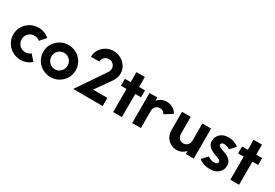

<svg xmlns="http://www.w3.org/2000/svg" viewBox="36 -1467 3305 2308"><g transform="rotate(30 1688.0 -312.5)"><path d="M400 -42.4Q370.1 -14.6 331.6 -0.3Q293.1 13.9 250 13.9Q188.2 13.9 136.8 -16Q85.4 -45.8 55.2 -96.5Q25 -147.2 25 -208.3Q25 -270.1 55.2 -320.5Q85.4 -370.8 136.8 -400.7Q188.2 -430.6 250 -430.6Q293.1 -430.6 331.6 -416.3Q370.1 -402.1 400 -374.3L329.9 -295.1Q326.4 -297.9 322.2 -301.4Q293.8 -322.2 254.9 -322.2Q222.2 -322.2 196.5 -306.9Q170.8 -291.7 156.2 -266Q141.7 -240.3 141.7 -208.3Q141.7 -177.1 156.2 -151Q170.8 -125 196.5 -109.7Q222.2 -94.4 254.9 -94.4Q293.8 -94.4 322.2 -115.3Q326.4 -118.8 329.9 -121.5Q329.9 -121.5 400 -42.4Z M666.7 13.9Q604.9 13.9 553.5 -16Q502.1 -45.8 471.9 -96.5Q441.7 -147.2 441.7 -208.3Q441.7 -270.1 471.9 -320.5Q502.1 -370.8 553.5 -400.7Q604.9 -430.6 666.7 -430.6Q729.2 -430.6 780.2 -400.7Q831.2 -370.8 861.5 -320.5Q891.7 -270.1 891.7 -208.3Q891.7 -147.2 861.5 -96.5Q831.2 -45.8 780.2 -16Q729.2 13.9 666.7 13.9ZM666.7 -94.4Q697.9 -94.4 723.3 -109.7Q748.6 -125 763.5 -151Q778.5 -177.1 778.5 -208.3Q778.5 -240.3 763.5 -266Q748.6 -291.7 723.3 -306.9Q697.9 -322.2 666.7 -322.2Q635.4 -322.2 610.1 -306.9Q584.7 -291.7 569.8 -266Q554.9 -240.3 554.9 -208.3Q554.9 -177.1 569.8 -151Q584.7 -125 610.1 -109.7Q635.4 -94.4 666.7 -94.4Z M968.1 -442.4Q968.1 -495.1 994.8 -539.6Q1021.5 -584 1067.7 -611.5Q1113.9 -638.9 1171.5 -638.9Q1227.8 -638.9 1275 -612.2Q1322.2 -585.4 1350.3 -541Q1378.5 -496.5 1378.5 -441.7Q1378.5 -408.3 1366.3 -378.1Q1354.2 -347.9 1327.8 -311.1L1186.8 -112.5H1386.1V0H976.4L1230.6 -372.9Q1246.5 -397.2 1252.1 -412.8Q1257.6 -428.5 1257.6 -441.7Q1257.6 -477.1 1232.6 -501.7Q1207.6 -526.4 1170.8 -526.4Q1134 -526.4 1109.4 -501.7Q1084.7 -477.1 1084.7 -441.7Q1084.7 -441.7 968.1 -442.4Z M1531.9 0V-320.8H1454.2V-416.7H1534V-555.6H1650.7V-416.7H1733.3V-320.8H1652.8V0Z M2068.1 -277.8Q2063.2 -286.8 2056.9 -295.1Q2036.1 -322.2 1997.2 -322.2Q1966 -322.2 1941.3 -301Q1916.7 -279.9 1916.7 -234.7V0H1795.8V-416.7H1904.2V-370.8Q1926.4 -400 1959 -415.3Q1991.7 -430.6 2029.2 -430.6Q2073.6 -430.6 2112.2 -409.4Q2150.7 -388.2 2175 -347.2Q2175 -347.2 2068.1 -277.8Z M2416.7 13.9Q2372.9 13.9 2334 -7.3Q2295.1 -28.5 2271.2 -69.1Q2247.2 -109.7 2247.2 -167.4V-416.7H2368.1V-183.3Q2368.1 -148.6 2389.2 -121.5Q2410.4 -94.4 2448.6 -94.4Q2479.9 -94.4 2504.5 -117Q2529.2 -139.6 2529.2 -181.9V-416.7H2650V0H2540.3V-43.8Q2518.1 -16 2485.8 -1Q2453.5 13.9 2416.7 13.9Z M2795.8 -112.5Q2802.8 -107.6 2811.1 -102.8Q2846.5 -81.9 2884.7 -81.9Q2910.4 -81.9 2921.9 -91.7Q2933.3 -101.4 2933.3 -115.3Q2933.3 -131.2 2921.5 -138.5Q2909.7 -145.8 2897.2 -150.7L2838.9 -172.9Q2819.4 -180.6 2794.4 -193.8Q2769.4 -206.9 2751 -231.2Q2732.6 -255.6 2732.6 -295.1Q2732.6 -331.2 2750.7 -361.8Q2768.7 -392.4 2803.1 -411.5Q2837.5 -430.6 2886.1 -430.6Q2931.2 -430.6 2970.5 -415.3Q3009.7 -400 3027.8 -381.2L2961.1 -308.3Q2952.8 -313.9 2944.4 -318.1Q2911.8 -334.7 2882.6 -334.7Q2860.4 -334.7 2850 -325.7Q2839.6 -316.7 2839.6 -304.9Q2839.6 -295.8 2846.9 -287.2Q2854.2 -278.5 2871.5 -271.5L2925.7 -251.4Q2949.3 -243.1 2976 -229.2Q3002.8 -215.3 3021.5 -190.6Q3040.3 -166 3040.3 -122.9Q3040.3 -62.5 2995.5 -24.3Q2950.7 13.9 2878.5 13.9Q2836.1 13.9 2792.7 0Q2749.3 -13.9 2725 -37.5Z M3158.3 0V-320.8H3080.6V-416.7H3160.4V-555.6H3277.1V-416.7H3359.7V-320.8H3279.2V0Z"/></g></svg>

Font: co2trust
Style: Bold
Weight: 700
Designer: Kristian Moeller
Foundry: Dicotype
Version: Version 1.000